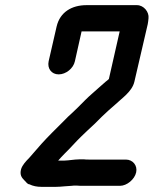

<svg xmlns="http://www.w3.org/2000/svg" viewBox="-20 -708 597 746"><path d="M271 -470 297 -586H445L403 -401C399 -397 395 -394 391 -391C374 -377 359 -362 340 -346C319 -328 302 -310 282 -290L259 -268C249 -259 238 -249 229 -239C200 -210 168 -179 141 -149C127 -132 107 -111 93 -94C81 -82 67 -67 62 -51C56 -29 64 -18 74 -8C81 -2 86 8 94 8C108 15 124 18 141 18H197C208 18 219 17 230 16L258 14C264 13 270 13 277 13C286 14 295 14 302 14H446C473 14 503 -11 509 -38C515 -65 496 -88 469 -88H325C318 -88 312 -88 305 -89C294 -89 283 -89 272 -88L244 -85C236 -84 227 -84 220 -84H206C216 -95 218 -98 231 -111C255 -134 272 -155 297 -179L320 -201C329 -210 340 -219 349 -228L375 -254C391 -270 412 -288 428 -302C453 -326 493 -352 502 -390L554 -614C556 -622 556 -630 557 -637C560 -661 539 -688 512 -688H316C259 -688 213 -661 200 -605L169 -470C163 -442 180 -419 208 -419C236 -419 265 -442 271 -470Z"/></svg>

Font: Electronic
Style: UltBlkIt
Weight: 500
Version: Version 1.011